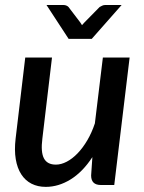

<svg xmlns="http://www.w3.org/2000/svg" viewBox="-20 -740 576 768"><path d="M37 0ZM188 -510 149.5 -186Q142.5 -131.5 155.8 -106.5Q169 -81.5 203.5 -81.5Q224.5 -81.5 247 -93.2Q269.5 -105 290.2 -126.5Q311 -148 329 -178.5Q347 -209 359.5 -246.5L391.5 -510H498.5L437 0H383.5Q344.5 0 344.5 -38L349.5 -111.5Q310.5 -52 262.2 -22.2Q214 7.5 163 7.5Q131 7.5 106 -5.2Q81 -18 65 -42.8Q49 -67.5 43 -103.5Q37 -139.5 42.5 -186L81 -510ZM166 -720H234Q240.5 -720 246 -717.5Q251.5 -715 254 -712L300.5 -651L308 -639.5L318.5 -651L378.5 -712Q382.5 -714.5 388.5 -717.2Q394.5 -720 400.5 -720H466.5L347 -584.5H254.5Z"/></svg>

Font: Lato Semibold
Style: Italic
Weight: 600
Italic angle: -7°
Designer: Lukasz Dziedzic
Foundry: tyPoland Lukasz Dziedzic
Version: Version 2.006; 2014-01-15